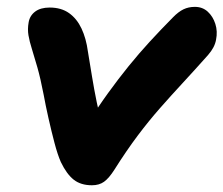

<svg xmlns="http://www.w3.org/2000/svg" viewBox="-20 -540 663 570"><path d="M253 10Q219.8 10 198.8 -6.6Q177.8 -23.2 160.6 -59Q151 -80.8 141.8 -115.7Q132.6 -150.6 123.9 -189.2Q115.2 -227.8 109.6 -258.8Q100.2 -307.4 91 -339.8Q81.8 -372.2 74.7 -394.6Q67.6 -417 64.5 -435.2Q61.4 -453.4 65 -473.6Q68.4 -493.6 84.4 -505.6Q100.4 -517.6 127.4 -517.6Q161.8 -517.6 185 -501.1Q208.2 -484.6 222 -455.3Q235.8 -426 241 -386.8Q246.8 -351.8 253.1 -313.2Q259.4 -274.6 267.1 -237.1Q274.8 -199.6 283.8 -165.4L239.8 -172.8Q270.8 -222.2 300.9 -263.8Q331 -305.4 361.4 -343Q391.8 -380.6 424.5 -416.2Q457.2 -451.8 493.6 -488.6Q509.8 -505.2 524.8 -512.4Q539.8 -519.6 558.6 -519.6Q581.2 -519.6 596.7 -505.4Q612.2 -491.2 619.3 -469Q626.4 -446.8 621.4 -422Q619.4 -410.6 613.6 -399.5Q607.8 -388.4 597.6 -376.6Q556.8 -330.8 522.1 -293.3Q487.4 -255.8 454.6 -218.5Q421.8 -181.2 388.9 -137.5Q356 -93.8 319.6 -36.2Q303.4 -10.8 288.9 -0.4Q274.4 10 253 10Z"/></svg>

Font: Shantell Sans Light
Style: Italic
Weight: 300
Italic angle: -11°
Designer: Stephen Nixon, Anya Danilova, Shantell Martin
Foundry: Arrow Type
Version: Version 1.008;[ac192a2d6]